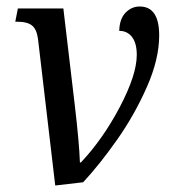

<svg xmlns="http://www.w3.org/2000/svg" viewBox="-20 -562 530 591"><path d="M97 -442Q93 -472 78.5 -483.5Q64 -495 36 -495H27L35 -536H175L210 -240Q224 -121 226 -62H229Q297 -134 349 -233Q401 -332 401 -393Q401 -429 386.5 -448Q372 -467 347 -467Q348 -504 366.5 -523Q385 -542 410 -542Q470 -542 470 -453Q470 -380 432 -294Q394 -208 340.5 -132Q287 -56 236 -1L150 9Z"/></svg>

Font: Noto Serif Narrow
Style: Italic
Weight: 400
Width: 4
Italic angle: -12°
Designer: Monotype Design Team
Foundry: Monotype Imaging Inc.
Version: Version 1.001